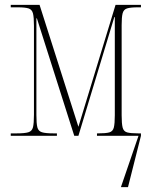

<svg xmlns="http://www.w3.org/2000/svg" viewBox="-20 -556 635 786"><path d="M24 0V-10H48Q81 -10 96 -14.5Q111 -19 115 -35Q119 -51 119 -86V-451Q119 -485 115 -501Q111 -517 97 -521.5Q83 -526 53 -526H24V-536H142L301 -37L453 -536H557V-526H544Q514 -526 500 -521.5Q486 -517 482 -501.5Q478 -486 478 -453V-84Q478 -50 482 -34Q486 -18 500.5 -14Q515 -10 546 -10H557V0L504 210H475L547 0H377V-10H382Q413 -10 427.5 -14Q442 -18 446 -34Q450 -50 450 -84V-486H448L301 0H284L131 -481H129V-85Q129 -50 133 -34.5Q137 -19 152 -14.5Q167 -10 199 -10H213V0Z"/></svg>

Font: Noto Serif Display Condensed Thin
Style: Regular
Weight: 100
Width: 3
Designer: Monotype Design Team
Foundry: Monotype Imaging Inc.
Version: Version 2.009